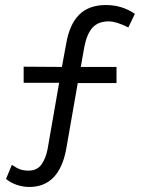

<svg xmlns="http://www.w3.org/2000/svg" viewBox="-20 -712 559 763"><path d="M96 31Q70 31 45 22Q20 13 4 -1L27 -57Q46 -44 60 -39Q74 -34 94 -34Q127 -34 144.5 -58Q162 -82 169 -119L215 -383H74V-447L226 -446L243 -538Q256 -615 294.5 -653.5Q333 -692 401 -692Q465 -692 516 -657L490 -603Q442 -627 412 -627Q370 -627 347.5 -602Q325 -577 315 -525L301 -446H443V-382H289L243 -119Q215 31 96 31Z"/></svg>

Font: Lexend Deca Light
Style: Regular
Weight: 300
Designer: Bonnie Shaver-Troup, Thomas Jockin
Foundry: Lexend
Version: Version 1.008; ttfautohint (v1.8.4.7-5d5b)